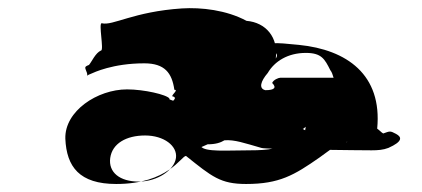

<svg xmlns="http://www.w3.org/2000/svg" viewBox="-20 -545 1053 479"><path d="M207 -361C214 -364 261 -387 340 -387C391 -387 409 -363 415 -321C428 -321 401 -304 413 -304C425 -298 400 -290 413 -286C426 -286 404 -288 416 -288C427 -292 397 -296 403 -299C396 -309 339 -322 297 -322C223 -322 141 -268 143 -199C146 -129 178 -86 270 -86C400 -86 432 -156 444 -156C509 -104 530 -86 594 -86C677 -86 714 -108 777 -152C807 -173 817 -185 846 -188C859 -188 835 -191 847 -191C842 -188 783 -194 774 -204C787 -204 725 -224 737 -224C743 -228 743 -232 742 -224C740 -210 734 -196 711 -194C678 -174 650 -170 604 -170C547 -170 491 -165 481 -180C474 -173 481 -178 498 -185C518 -185 530 -189 540 -195C565 -197 590 -188 632 -176C640 -172 897 -170 907 -170C923 -170 936 -171 949 -176C985 -192 983 -203 968 -211C953 -219 953 -218 936 -212C932 -214 927 -220 921 -224C934 -359 845 -421 726 -433C666 -439 636 -442 645 -420C682 -416 669 -401 668 -399C675 -452 643 -489 595 -493C545 -520 482 -527 434 -524C313 -516 261 -480 234 -487C225 -489 240 -419 232 -419C218 -413 209 -391 202 -383C189 -378 192 -377 197 -363C200 -353 191 -355 207 -361ZM648 -363C665 -392 698 -413 743 -413C782 -413 790 -398 804 -370C813 -359 809 -345 823 -340C829 -340 817 -351 825 -351H679C675 -351 662 -346 659 -338C670 -327 666 -320 642 -320C625 -324 630 -342 648 -363ZM255 -151C260 -187 295 -207 342 -207C389 -207 423 -181 419 -151C415 -121 373 -92 326 -92C279 -92 250 -115 255 -151Z"/></svg>

Font: Hussar Przerywany
Style: Obl
Weight: 400
Foundry: Cannot Into Space Fonts
Version: Version 0.982